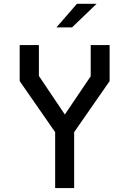

<svg xmlns="http://www.w3.org/2000/svg" viewBox="-20 -960 660 980"><path d="M261.5 0H358.5V-285.5L539.5 -546V-730H443V-571L311 -375.5L178.5 -572.5V-730H80.5V-546L261.5 -285.5ZM347.5 -820H268L372.5 -940.5H473Z"/></svg>

Font: Monaspace Krypton
Style: Regular
Weight: 400
Designer: Riley Cran & the Lettermatic Team
Foundry: Lettermatic
Version: Version 1.200 (Monaspace Krypton)